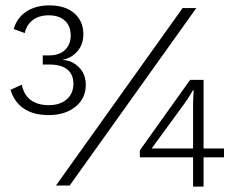

<svg xmlns="http://www.w3.org/2000/svg" viewBox="-20 -690 873 714"><path d="M290 -563Q290 -525 268 -499.5Q246 -474 214 -468V-467Q249 -465 274 -439.5Q299 -414 299 -374Q299 -324 260.5 -293Q222 -262 161 -262Q105 -262 69 -286Q33 -310 19 -356L61 -375Q77 -299 162 -299Q203 -299 228 -320.5Q253 -342 253 -379Q253 -413 230.5 -431.5Q208 -450 164 -450H139V-484H162Q201 -484 222 -504.5Q243 -525 243 -558Q243 -593 221.5 -613Q200 -633 161 -633Q125 -633 102 -615.5Q79 -598 72 -567L31 -582Q43 -624 78 -647Q113 -670 163 -670Q223 -670 256.5 -640.5Q290 -611 290 -563ZM659 -660H710L239 0H188ZM813 -105H737V4H698V-105H500V-131L687 -393H737V-138H813ZM698 -138V-295Q698 -315 700 -355H698L686 -335Q682 -329 677 -321Q672 -313 666 -305L544 -138Z"/></svg>

Font: Work Sans Light
Style: Regular
Weight: 300
Designer: Wei Huang
Foundry: Wei Huang
Version: Version 1.500